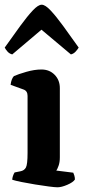

<svg xmlns="http://www.w3.org/2000/svg" viewBox="-22 -795 362 815"><path d="M222 0Q211 0 184.5 -3.5Q158 -7 127 -12Q96 -17 69 -22.5Q42 -28 30 -32Q30 -39 33 -48Q36 -57 40 -63L65 -68Q81 -71 88 -84Q95 -97 95 -146V-388Q95 -409 78 -415L23 -435Q26 -460 37 -472Q55 -480 89.5 -490Q124 -500 154 -500Q188 -500 210 -477.5Q232 -455 232 -421V-127Q232 -106 226.5 -91Q221 -76 217 -71L289 -62Q291 -58 293.5 -50Q296 -42 296 -33Q288 -21 263.5 -10.5Q239 0 222 0ZM30 -564Q18 -567 10 -576Q2 -585 -2 -593Q34 -644 64 -685Q94 -726 117 -750.5Q140 -775 155 -775Q170 -775 193 -750.5Q216 -726 246 -685Q276 -644 312 -593Q308 -586 299.5 -576.5Q291 -567 279 -564L154 -669Z"/></svg>

Font: Texturina
Style: Bold
Weight: 700
Designer: Guillermo Torres Carreño
Foundry: Omnibus-Type
Version: Version 1.002; ttfautohint (v1.8.3)